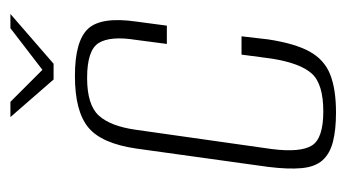

<svg xmlns="http://www.w3.org/2000/svg" viewBox="-172 -500 681 378"><g transform="rotate(-90 169.0 -311.5)"><path d="M136 9Q102 9 78.5 3Q55 -3 42 -17.5Q29 -32 26.5 -58.5Q24 -85 29 -125L65 -384Q75 -453 107 -479Q139 -505 208 -505Q277 -505 301 -479Q325 -453 315 -384L307 -324H271L279 -385Q287 -435 273 -458Q259 -481 204 -481Q151 -481 130 -458Q109 -435 102 -385L64 -117Q57 -61 71 -38.5Q85 -16 138 -16Q192 -16 212.5 -38.5Q233 -61 242 -117L250 -177H286L280 -125Q272 -72 256 -43Q240 -14 211 -2.5Q182 9 136 9ZM201 -547 127 -632H157L220 -569L302 -632H330L232 -547Z"/></g></svg>

Font: Alumni Sans Thin ExtraLight
Style: Italic
Weight: 250
Italic angle: -8°
Version: Version 1.016